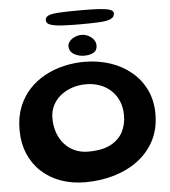

<svg xmlns="http://www.w3.org/2000/svg" viewBox="-61 -931 921 1038"><g transform="rotate(-5 400.0 -412.0)"><path d="M360 52.5Q288 52.5 227.8 30.8Q167.5 9 123.2 -31.8Q79 -72.5 54.5 -130.5Q30 -188.5 30 -261Q30 -330 51.5 -384.2Q73 -438.5 110.2 -478.5Q147.5 -518.5 196 -544.8Q244.5 -571 299.2 -583.8Q354 -596.5 410 -596.5Q486 -596.5 551.5 -574.5Q617 -552.5 666 -511.2Q715 -470 742.2 -412.2Q769.5 -354.5 769.5 -282.5Q769.5 -203 737.8 -140.8Q706 -78.5 649.8 -35.5Q593.5 7.5 519.2 30Q445 52.5 360 52.5ZM390 -111Q466.5 -111 512.5 -135.5Q558.5 -160 579 -200.5Q599.5 -241 599.5 -288.5Q599.5 -332.5 585 -367Q570.5 -401.5 544.2 -425.8Q518 -450 483.2 -462.5Q448.5 -475 409 -475Q370 -475 334.8 -463.5Q299.5 -452 272 -430.2Q244.5 -408.5 228.5 -377.5Q212.5 -346.5 212.5 -308Q212.5 -263.5 225.8 -227.2Q239 -191 262.8 -165Q286.5 -139 319 -125Q351.5 -111 390 -111ZM413.5 -629.5Q382.5 -629.5 357.8 -644.5Q333 -659.5 333 -688Q333 -703.5 344.5 -716Q356 -728.5 373.5 -735.8Q391 -743 408.5 -743Q427.5 -743 445 -734.2Q462.5 -725.5 473.5 -711.2Q484.5 -697 484.5 -678.5Q484.5 -651.5 463.8 -640.5Q443 -629.5 413.5 -629.5ZM406.5 -800.5Q352.5 -800.5 311 -802.8Q269.5 -805 246.2 -812.8Q223 -820.5 223 -838Q223 -854 238.2 -862.2Q253.5 -870.5 295.5 -873.2Q337.5 -876 418.5 -876Q474 -876 513 -873.8Q552 -871.5 572.5 -864.8Q593 -858 593 -844Q593 -823.5 572.5 -814.2Q552 -805 510.8 -802.8Q469.5 -800.5 406.5 -800.5Z"/></g></svg>

Font: Gluten Medium
Style: Regular
Weight: 500
Designer: Tyler Finck
Foundry: Etcetera Type Company
Version: Version 1.300